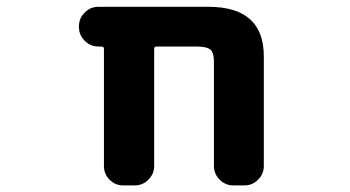

<svg xmlns="http://www.w3.org/2000/svg" viewBox="-20 -569 1040 571"><path d="M673.8 -17.6Q650.4 -17.6 633.3 -34.7Q616.2 -51.8 616.2 -75.2V-384.8Q616.2 -412.1 606.4 -420.9Q594.7 -430.7 564.5 -430.7H445.3Q438.5 -430.7 438.5 -423.8V-75.2Q438.5 -51.8 421.4 -34.7Q404.3 -17.6 380.9 -17.6H346.7Q322.3 -17.6 305.7 -34.7Q289.1 -51.8 289.1 -75.2V-423.8Q289.1 -430.7 281.2 -430.7H272.5Q249 -430.7 231.9 -447.8Q214.8 -464.8 214.8 -488.3V-491.2Q214.8 -514.6 231.9 -531.7Q249 -548.8 272.5 -548.8H599.6Q764.6 -548.8 764.6 -401.4V-75.2Q764.6 -51.8 747.6 -34.7Q730.5 -17.6 707 -17.6Z"/></svg>

Font: Rounded Mgen+ 1mn bold
Style: Bold
Weight: 700
Designer: [Source Han Sans]
Ryoko NISHIZUKA  (kana & ideographs); Paul D. Hunt (Latin, Greek & Cyrillic); Wenlong ZHANG  (bopomofo
Version: Version 1.059.20150602